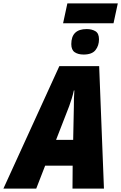

<svg xmlns="http://www.w3.org/2000/svg" viewBox="-77 -1103 709 1123"><path d="M587 -967 612 -1083H317L292 -967ZM502 -873Q502 -908 481 -920.5Q460 -933 430 -933Q340 -933 340 -845Q340 -811 360 -797.5Q380 -784 412 -784Q461 -784 481.5 -810Q502 -836 502 -873ZM328 -483Q336 -506 343 -528Q350 -550 355 -574H358Q356 -550 355.5 -526.5Q355 -503 355 -479L351 -285H251ZM135 0 187 -134H348L347 0H531L503 -716H270L-57 0Z"/></svg>

Font: Noto Sans Display SemiCondensed Black
Style: Italic
Weight: 900
Width: 4
Designer: Monotype Design team
Foundry: Monotype Imaging Inc.
Version: 1.000